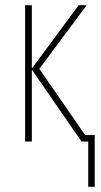

<svg xmlns="http://www.w3.org/2000/svg" viewBox="-20 -547 392 742"><path d="M321 175H346V-25H309L132 -281L315 -527H284L103 -282V-527H77V0H103V-278L295 0H321Z"/></svg>

Font: Noto Sans Condensed Thin
Style: Regular
Weight: 100
Width: 3
Designer: Monotype Design Team
Foundry: Monotype Imaging Inc.
Version: Version 2.013